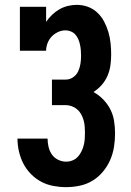

<svg xmlns="http://www.w3.org/2000/svg" viewBox="-20 -763 540 791"><path d="M252 8Q226 8 199.5 3Q173 -2 149.5 -14.5Q126 -27 107 -46.5Q88 -66 76 -89.5Q64 -113 58 -139.5Q52 -166 52 -192H176Q176 -175 180 -158Q184 -141 193.5 -127Q203 -113 219 -105Q235 -97 252 -97Q266 -97 278.5 -102Q291 -107 300 -116.5Q309 -126 315 -138Q321 -150 324.5 -163Q328 -176 329 -189Q330 -202 330 -216Q330 -229 329 -242Q328 -255 324.5 -267.5Q321 -280 314.5 -292Q308 -304 298 -312.5Q288 -321 275.5 -325.5Q263 -330 250 -330H194V-435H250Q267 -435 281 -444.5Q295 -454 302 -469Q309 -484 311.5 -500.5Q314 -517 314 -533V-534Q314 -545 313 -556.5Q312 -568 309.5 -579.5Q307 -591 302.5 -601.5Q298 -612 290.5 -620.5Q283 -629 272 -633.5Q261 -638 250 -638Q234 -638 219 -631Q204 -624 193 -612.5Q182 -601 176 -585.5Q170 -570 170 -554H62V-735H170V-673Q181 -689 194.5 -702Q208 -715 224.5 -724.5Q241 -734 259.5 -738.5Q278 -743 296 -743Q320 -743 342 -735Q364 -727 381 -711Q398 -695 409 -674Q420 -653 426.5 -631Q433 -609 435.5 -585.5Q438 -562 438 -539Q438 -517 435 -494.5Q432 -472 423 -451Q414 -430 399 -413Q384 -396 365 -384Q387 -372 405 -353.5Q423 -335 434.5 -312.5Q446 -290 450 -264.5Q454 -239 454 -213Q454 -185 449.5 -157Q445 -129 433.5 -103Q422 -77 403.5 -55Q385 -33 361 -18.5Q337 -4 309 2Q281 8 252 8Z"/></svg>

Font: Iosevka Curly Slab Extrabold
Style: Regular
Weight: 800
Monospace: yes
Designer: Belleve Invis
Foundry: Belleve Invis
Version: Version 22.1.2; ttfautohint (v1.8.4)